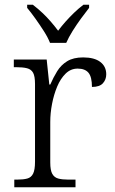

<svg xmlns="http://www.w3.org/2000/svg" viewBox="-20 -786 481 806"><path d="M40 0V-32H52Q78 -32 94.5 -36.5Q111 -41 119 -57Q127 -73 127 -107V-433Q127 -466 119 -480.5Q111 -495 93.5 -499.5Q76 -504 47 -504H38V-536H176L187 -431H191Q204 -461 220 -487Q236 -513 262 -529Q288 -545 329 -545Q376 -545 401 -526Q426 -507 426 -474Q426 -452 412 -436.5Q398 -421 366 -421Q366 -463 351.5 -480.5Q337 -498 306 -498Q277 -498 255.5 -477Q234 -456 220 -422.5Q206 -389 198.5 -350Q191 -311 191 -274V-104Q191 -71 199.5 -56Q208 -41 224.5 -36.5Q241 -32 266 -32H297V0ZM190 -606Q181 -629 164 -655.5Q147 -682 128.5 -708Q110 -734 94 -753V-766H118Q140 -749 158.5 -731.5Q177 -714 193 -695.5Q209 -677 224 -657Q239 -677 255.5 -695.5Q272 -714 290 -731.5Q308 -749 330 -766H354V-753Q339 -734 320 -708Q301 -682 284.5 -655.5Q268 -629 258 -606Z"/></svg>

Font: Noto Serif Gujarati Light
Style: Regular
Weight: 300
Version: Version 2.102